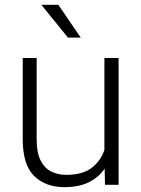

<svg xmlns="http://www.w3.org/2000/svg" viewBox="-20 -770 589 800"><path d="M417.5 0 416 -67.4Q391.6 -31.2 350.1 -10.7Q308.6 9.8 248 9.8Q170.4 9.8 122.6 -36.4Q74.7 -82.5 74.7 -190.4V-528.3H132.8V-189.5Q132.8 -133.3 149.4 -101.1Q166 -68.8 193.8 -55.2Q221.7 -41.5 254.9 -41.5Q324.7 -41.5 362.5 -71Q400.4 -100.6 415 -145.5V-528.3H474.1V0ZM223.1 -750 316.4 -613.3H263.2L152.3 -750Z"/></svg>

Font: Vazirmatn RD FD ExtraLight
Style: Regular
Weight: 200
Designer: Saber Rastikerdar
Foundry: Saber Rastikerdar
Version: Version 33.003